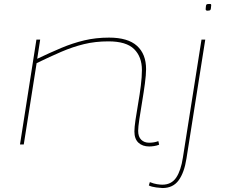

<svg xmlns="http://www.w3.org/2000/svg" viewBox="-20 -730 1141 970"><path d="M164 -530H183L168 -433Q233 -464 290 -488Q347 -512 405.5 -526Q464 -540 531 -540Q626 -540 672 -498.5Q718 -457 718 -381Q718 -352 712 -307.5Q706 -263 698 -215.5Q690 -168 684 -128Q678 -88 678 -69Q678 -39 693.5 -24Q709 -9 733 -9Q759 -9 780 -17L784 1Q772 6 758 8Q744 10 734 10Q700 10 679.5 -9Q659 -28 659 -66Q659 -86 664.5 -124Q670 -162 678 -207.5Q686 -253 691.5 -297.5Q697 -342 697 -376Q697 -443 657.5 -482Q618 -521 528 -521Q461 -521 404 -507Q347 -493 290 -468.5Q233 -444 165 -411L100 0H81ZM1036 -710Q1044 -710 1045.5 -709Q1047 -708 1047 -703Q1046 -683 1042.5 -679.5Q1039 -676 1028 -676Q1019 -676 1019 -684Q1020 -704 1023 -707Q1026 -710 1036 -710ZM1017 -530 922 71Q911 142 882.5 181Q854 220 801 220Q793 220 769.5 217Q746 214 732 207L737 190Q757 198 773 200.5Q789 203 800 203Q846 203 870 167.5Q894 132 904 66L998 -530Z"/></svg>

Font: Georama Extra Expanded Thin
Style: Italic
Weight: 100
Width: 8
Italic angle: -9°
Designer: Jean-Baptiste Levee
Foundry: Production Type
Version: Version 1.000